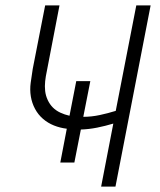

<svg xmlns="http://www.w3.org/2000/svg" viewBox="-20 -690 590 710"><path d="M354 0 399 -233Q369 -224 339 -218Q309 -212 279 -211L255 -89H203L227 -214Q202 -217 179.5 -226Q157 -235 139 -250.5Q121 -266 109.5 -287.5Q98 -309 94 -333.5Q90 -358 93.5 -384Q97 -410 101 -435L147 -670H200L153 -426Q149 -408 147 -389.5Q145 -371 147 -353.5Q149 -336 156.5 -320Q164 -304 175.5 -292.5Q187 -281 203 -273.5Q219 -266 237 -262L262 -390H314L288 -258Q318 -258 348.5 -264.5Q379 -271 408 -280L484 -670H537L407 0Z"/></svg>

Font: Lode Dark Term
Style: Italic
Weight: 400
Italic angle: -11°
Monospace: yes
Designer: Belleve Invis
Foundry: Belleve Invis
Version: Version 29.2.0